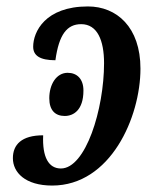

<svg xmlns="http://www.w3.org/2000/svg" viewBox="-20 -566 475 596"><path d="M142 10C323 10 416 -202 416 -353C416 -482 342 -546 253 -546C120 -546 83 -467 83 -421C83 -394 103 -379 152 -379C163 -459 188 -491 232 -491C282 -491 303 -441 303 -370C303 -227 246 -43 169 -43C131 -43 111 -78 114 -146C47 -146 20 -117 20 -75C20 -31 58 10 142 10ZM181 -206C208 -206 239 -224 239 -285C239 -321 219 -340 190 -340C155 -340 133 -304 133 -261C133 -223 152 -206 181 -206Z"/></svg>

Font: Noto Serif Condensed Semi
Style: Italic
Weight: 600
Width: 3
Italic angle: -12°
Designer: Monotype Design Team
Foundry: Monotype Imaging Inc.
Version: Version 1.901